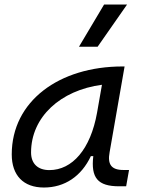

<svg xmlns="http://www.w3.org/2000/svg" viewBox="-20 -815 626 845"><path d="M173.3 10.3C265.1 10.3 338.4 -39.6 379.9 -127.9H390.6C379.4 -32.2 410.2 4.9 504.4 4.9H535.2L547.9 -66.9H522.9C469.2 -66.9 452.6 -92.3 462.4 -145L528.3 -522.5H519C240.7 -522.5 31.7 -370.1 31.7 -135.3C31.7 -43 83 10.3 173.3 10.3ZM197.3 -66.4C146.5 -66.4 116.7 -94.7 116.7 -144C116.7 -299.8 246.1 -418 428.7 -441.9L407.2 -319.3C378.4 -157.7 297.9 -66.4 197.3 -66.4ZM327.6 -609.4H409.7L539.1 -794.9H438Z"/></svg>

Font: Cascadia Code PL SemiLight
Style: Italic
Weight: 350
Italic angle: -10°
Monospace: yes
Designer: Aaron Bell
Foundry: Saja Typeworks
Version: Version 2404.023